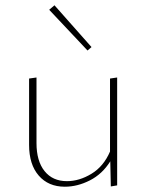

<svg xmlns="http://www.w3.org/2000/svg" viewBox="-20 -703 553 726"><path d="M326 -525 311 -512 166 -666 186 -683ZM396 -406 423 -410V-2L399 2L397 -93Q367 -45 320 -21Q273 3 225 3Q163 3 126.5 -39Q90 -81 90 -155V-406L118 -410V-162Q118 -94 148.5 -56Q179 -18 233 -18Q280 -18 326 -46Q372 -74 396 -130Z"/></svg>

Font: EauTestInfant Extralight
Style: Regular
Weight: 250
Designer: Christian Thalmann (Catharsis Fonts)
Version: Version 0.001;PS 000.001;hotconv 1.0.88;makeotf.lib2.5.64775